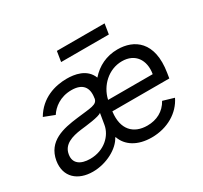

<svg xmlns="http://www.w3.org/2000/svg" viewBox="-150 -936 1226 1158"><g transform="rotate(-30 462.5 -357.0)"><path d="M190.3 12.8C285.5 12.8 377.8 -38.4 409.1 -99.4H412.3C435.4 -32 502.5 11.4 600.9 11.4C711.6 11.4 801.1 -44 840.9 -126.4L764.2 -149.1C733 -92.3 679 -63.9 613.6 -63.9C516.7 -63.9 458.1 -125.7 472.3 -240.8L472.7 -244.3H869.3L875 -279.8C907.7 -483.3 799.7 -552.6 686.1 -552.6C608.7 -552.6 544 -520.6 496.1 -465.6C467 -541.5 383.9 -552.6 332.4 -552.6C250 -552.6 150.6 -524.1 92.3 -424.7L166.2 -396.3C191.8 -436.1 242.9 -478.7 322.4 -478.7C399.1 -478.7 430.4 -437.5 419 -367.9V-365.1C411.9 -325.3 370.7 -328.1 269.9 -315.3C166.2 -302.6 52.6 -279.8 31.2 -154.8C14.2 -48.3 86.6 12.8 190.3 12.8ZM115.1 -150.6C125 -214.5 187.5 -234.4 254.3 -242.9C289.8 -247.2 386.4 -257.1 403.4 -274.1L390.6 -197.4C379.3 -129.3 313.9 -62.5 214.5 -62.5C147.7 -62.5 105.1 -92.3 115.1 -150.6ZM353.7 -656.2H686.1L697.4 -727.3H365.1ZM485.4 -316.8 485.8 -320.3C505 -403.4 578.1 -477.3 673.3 -477.3C764.2 -477.3 811.1 -409.1 795.5 -316.8Z"/></g></svg>

Font: Margiela Sans
Style: Italic
Weight: 400
Italic angle: -9.39999°
Designer: Stefan Endress, Andreas Faust
Version: Version 1.100;FEAKit 1.0